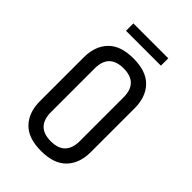

<svg xmlns="http://www.w3.org/2000/svg" viewBox="-211 -772 864 864"><g transform="rotate(45 221.0 -340.0)"><path d="M313 -423Q313 -516 221 -516Q129 -516 129 -423V-146Q129 -52 221 -52Q313 -52 313 -146ZM59 -424Q59 -495 99 -537Q139 -579 221 -579Q303 -579 343 -537Q383 -495 383 -424V-145Q383 -74 343 -32Q303 10 221 10Q139 10 99 -32Q59 -74 59 -145ZM109 -690H331V-643H109Z"/></g></svg>

Font: Khand
Style: Regular
Weight: 400
Designer: Devanagari: Sanchit Sawaria, Jyotish Sonowal; Latin: Satya Rajpurohit
Foundry: Indian Type Foundry
Version: Version 1.100;PS 1.0;hotconv 1.0.78;makeotf.lib2.5.61930; tt